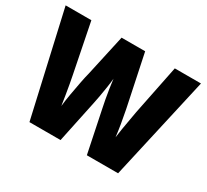

<svg xmlns="http://www.w3.org/2000/svg" viewBox="-142 -932 1239 1150"><g transform="rotate(30 477.5 -357.0)"><path d="M946 -714 785 0H569L508 -295Q504 -313 498 -345.5Q492 -378 486.5 -414Q481 -450 478 -477Q476 -452 470.5 -416Q465 -380 459 -346.5Q453 -313 449 -295L387 0H172L10 -714H188L256 -373Q260 -353 266.5 -317.5Q273 -282 279 -244Q285 -206 289 -179Q293 -218 301.5 -266Q310 -314 318.5 -358Q327 -402 334 -428L397 -714H560L620 -428Q626 -401 635 -356Q644 -311 652 -263Q660 -215 664 -179Q667 -204 673 -240.5Q679 -277 685.5 -312.5Q692 -348 696 -372L765 -714Z"/></g></svg>

Font: Noto Sans Lao SemiCondensed Black
Style: Regular
Weight: 900
Width: 4
Designer: Monotype Design Team
Foundry: Monotype Imaging Inc.
Version: Version 2.003; ttfautohint (v1.8.4.7-5d5b)